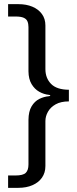

<svg xmlns="http://www.w3.org/2000/svg" viewBox="-20 -743 372 924"><path d="M19 161V101.5H54.5Q91 101.5 104 88.8Q117 76 117 48.5V-166.5Q117.5 -207 132 -231.2Q146.5 -255.5 169 -266.8Q191.5 -278 215.5 -280Q222.5 -281 222 -283.5Q221.5 -286 215.5 -286.5Q191 -289 168.8 -301.5Q146.5 -314 132 -338.2Q117.5 -362.5 117 -399.5V-612.5Q117 -628.5 112.2 -640Q107.5 -651.5 94 -657.5Q80.5 -663.5 55 -663.5H19V-723H69.5Q106.5 -723 135.8 -710.8Q165 -698.5 181.8 -675.5Q198.5 -652.5 198.5 -620.5V-410.5Q198.5 -367 225.8 -339.2Q253 -311.5 311.5 -311V-255Q273 -255 248 -241Q223 -227 210.8 -205.2Q198.5 -183.5 198.5 -160V56Q198.5 88.5 182 112Q165.5 135.5 136.2 148.2Q107 161 68 161Z"/></svg>

Font: Public Sans Thin
Style: Regular
Weight: 400
Version: Version 2.001